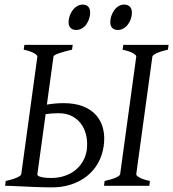

<svg xmlns="http://www.w3.org/2000/svg" viewBox="-20 -811 756 838"><path d="M234.4 -316.9Q218.8 -316.9 205.3 -315.7Q191.9 -314.5 179.2 -313L143.1 -50.8Q142.1 -46.9 147.5 -42.5Q158.7 -37.6 172.6 -35.9Q186.5 -34.2 203.1 -34.2Q234.9 -34.2 261.7 -43.2Q288.6 -52.2 308.8 -68.4Q329.1 -84.5 342 -107.2Q355 -129.9 358.9 -157.2Q362.3 -184.1 357.7 -212.4Q353 -240.7 338.4 -263.9Q323.7 -287.1 298.1 -302Q272.5 -316.9 234.4 -316.9ZM434.1 0 436.5 -21Q467.3 -27.8 485.4 -35.9Q503.4 -43.9 504.4 -50.8L574.7 -564Q575.7 -569.8 560.8 -578.6Q545.9 -587.4 515.1 -594.2L518.1 -615.2H715.8L712.9 -594.2Q682.1 -587.4 664.1 -579.1Q646 -570.8 645 -564L574.7 -50.8Q573.7 -44.9 588.6 -36.4Q603.5 -27.8 634.3 -21L631.8 0ZM432.6 -173.8Q426.8 -132.3 407.7 -98.9Q388.7 -65.4 358.9 -42Q329.1 -18.6 290.5 -5.9Q252 6.8 207.5 6.8Q197.8 6.8 184.6 6.6Q171.4 6.3 156.2 5.9Q141.1 5.4 124.8 4.9Q108.4 4.4 93.3 3.4Q57.1 2 17.1 0H2.4L4.9 -21Q35.6 -27.8 53.7 -35.9Q71.8 -43.9 72.8 -50.8L143.1 -564Q144 -569.8 129.2 -578.6Q114.3 -587.4 83.5 -594.2L86.4 -615.2H297.4L294.4 -594.2Q279.3 -590.8 264.9 -586.9Q250.5 -583 239 -579.1Q227.5 -575.2 220.7 -571.3Q213.9 -567.4 213.4 -564L184.6 -354.5Q201.7 -357.4 220.2 -359.1Q238.8 -360.8 257.8 -360.8Q306.2 -360.8 341.6 -347.2Q377 -333.5 399.2 -308.6Q421.4 -283.7 429.9 -249.3Q438.5 -214.8 432.6 -173.8ZM373.5 -756.3Q373.5 -742.7 369.1 -729.2Q364.7 -715.8 356.9 -704.8Q349.1 -693.8 337.6 -687Q326.2 -680.2 312.5 -680.2Q296.9 -680.2 288.1 -689Q279.3 -697.8 279.3 -714.4Q279.3 -727.5 283.9 -741Q288.6 -754.4 296.6 -765.6Q304.7 -776.9 316.2 -783.9Q327.6 -791 341.3 -791Q356.4 -791 365 -782Q373.5 -772.9 373.5 -756.3ZM555.7 -756.3Q555.7 -742.7 551.3 -729.2Q546.9 -715.8 538.8 -704.8Q530.8 -693.8 519.3 -687Q507.8 -680.2 493.7 -680.2Q478.5 -680.2 470 -689Q461.4 -697.8 461.4 -714.4Q461.4 -727.5 465.8 -741Q470.2 -754.4 478 -765.6Q485.8 -776.9 497.1 -783.9Q508.3 -791 522.5 -791Q537.6 -791 546.6 -782Q555.7 -772.9 555.7 -756.3Z"/></svg>

Font: Gentium Plus Cyr
Style: Italic
Weight: 400
Italic angle: -8°
Designer: J. Victor Gaultney, Annie Olsen, Iska Routamaa, Becca Hirsbrunner
Foundry: SIL International
Version: Version 5.000